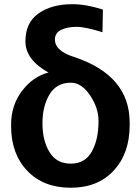

<svg xmlns="http://www.w3.org/2000/svg" viewBox="-20 -842 660 903"><path d="M32.2 -249V-256.8Q32.2 -345.7 83 -413.6Q133.8 -481.4 208 -501Q99.6 -560.5 99.6 -647.9Q99.6 -735.4 161.1 -778.8Q222.7 -822.3 320.3 -822.3Q385.7 -822.3 463.9 -796.9L461.9 -690.4Q381.8 -715.8 339.8 -715.8Q297.9 -715.8 268.1 -701.7Q238.3 -687.5 238.3 -656.2Q238.3 -601.6 331.1 -573.2Q589.8 -486.3 589.8 -265.6V-252.9Q589.8 -121.1 515.1 -40Q440.4 41 312.5 41Q184.6 41 108.4 -38.6Q32.2 -118.2 32.2 -249ZM443.4 -272.5Q443.4 -335 403.3 -394Q363.3 -453.1 313.5 -453.1Q246.1 -453.1 212.9 -397.9Q179.7 -342.8 179.7 -261.7Q179.7 -180.7 212.9 -126.5Q246.1 -72.3 313 -72.3Q379.9 -72.3 411.6 -128.9Q443.4 -185.5 443.4 -272.5Z"/></svg>

Font: GenEi M Gothic v2 Bold
Style: Regular
Weight: 700
Version: Version 2.0